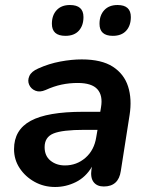

<svg xmlns="http://www.w3.org/2000/svg" viewBox="-20 -736 601 766"><path d="M200 10Q155 10 118 -10.5Q81 -31 58.5 -65Q36 -99 36 -141Q36 -218 102.5 -254Q169 -290 311 -290H380L383 -308Q391 -355 368.5 -380Q346 -405 290 -405Q257 -405 226 -398.5Q195 -392 162 -377Q139 -367 121.5 -374Q104 -381 96.5 -397.5Q89 -414 97 -432.5Q105 -451 133 -463Q175 -482 220.5 -490.5Q266 -499 306 -499Q385 -499 430 -470Q475 -441 491 -391Q507 -341 497 -277L462 -54Q453 8 394 8Q367 8 353.5 -9.5Q340 -27 345 -61L347 -71Q322 -29 282.5 -9.5Q243 10 200 10ZM239 -76Q286 -76 321 -106.5Q356 -137 364 -189L369 -218H317Q229 -218 193.5 -203.5Q158 -189 158 -149Q158 -114 181.5 -95Q205 -76 239 -76ZM430 -593Q377 -593 377 -641Q377 -675 396 -695.5Q415 -716 449 -716Q502 -716 502 -668Q502 -634 483.5 -613.5Q465 -593 430 -593ZM241 -593Q187 -593 187 -641Q187 -675 206 -695.5Q225 -716 259 -716Q313 -716 313 -668Q313 -634 294.5 -613.5Q276 -593 241 -593Z"/></svg>

Font: Nunito
Style: Bold Italic
Weight: 700
Italic angle: -9°
Designer: Vernon Adams
Foundry: Vernon Adams
Version: Version 3.601; ttfautohint (v1.8.2.53-6de2)